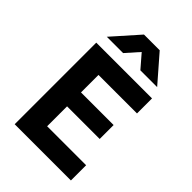

<svg xmlns="http://www.w3.org/2000/svg" viewBox="-269 -1053 1165 1165"><g transform="rotate(45 314.0 -470.0)"><path d="M85.5 0V-700H564V-571H233.5V-421H513.5V-301.5H233.5V-130.5H568V0ZM105.5 -770.5 255.5 -939.5H390.5L537.5 -770.5H393.5L320.5 -855L245.5 -770.5Z"/></g></svg>

Font: Geologica Roman SemiBold
Style: Regular
Weight: 600
Designer: Sindre Bremnes, Frode Helland
Foundry: Monokrom Skriftforlag AS
Version: Version 1.010;gftools[0.9.28]